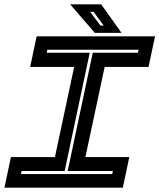

<svg xmlns="http://www.w3.org/2000/svg" viewBox="-30 -868 736 888"><path d="M-9.5 0 20.5 -141.5H224L313 -558.5H109.5L139.5 -700H687L657 -558.5H454L365 -141.5H568L538 0ZM67 -63H489L492 -77H283L399 -624H608L611 -638H189L186 -624H385L269 -77H70ZM532 -716H408.5L294.5 -848H438ZM449.5 -750 403 -813H387L434.5 -750Z"/></svg>

Font: Tourney Expanded Regular
Style: Bold Italic
Weight: 700
Width: 7
Italic angle: -12°
Designer: Tyler Finck
Foundry: Etcetera Type Co
Version: Version 1.010; ttfautohint (v1.8.3)